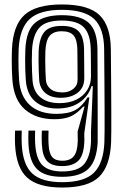

<svg xmlns="http://www.w3.org/2000/svg" viewBox="-20 -830 558 860"><path d="M258.5 10Q150.8 10 101.6 -34.5Q52.5 -79 47.5 -182Q47.2 -189.8 47 -196.8Q46.8 -203.8 46.8 -210.9Q46.8 -218 47 -226.4Q47.2 -234.8 47.5 -245H77.5Q77.2 -234.5 77 -226.1Q76.8 -217.8 76.8 -210.6Q76.8 -203.5 77 -196.8Q77.2 -190 77.5 -182.8Q82.2 -92.5 124.2 -53.2Q166.2 -14 258.5 -14Q357.5 -14 400.4 -56Q443.2 -98 447.5 -191Q448.2 -208.8 448.5 -246.4Q448.8 -284 448.5 -338.5Q448.2 -393 447.8 -461.4Q447.2 -529.8 446.5 -608.8Q445.8 -702.5 402.4 -744.2Q359 -786 256.5 -786Q157.8 -786 112.8 -744.6Q67.8 -703.2 63.5 -608.2Q62.8 -588.5 62.6 -565.2Q62.5 -542 63.2 -517.9Q64 -493.8 65.5 -471.5Q71 -397.8 114.1 -358.9Q157.2 -320 232.5 -320Q285.8 -320 317 -336.9Q348.2 -353.8 372.2 -393.8H380.2L357.5 -233.2Q357.5 -228.8 357.6 -221.4Q357.8 -214 357.9 -206.9Q358 -199.8 357.8 -196Q355.2 -134 330.8 -110Q306.2 -86 258.5 -86Q212.5 -86 191.5 -107.9Q170.5 -129.8 167.8 -180.2Q167.5 -187.5 167.1 -194.2Q166.8 -201 166.8 -208.2Q166.8 -215.5 166.9 -224.5Q167 -233.5 167.5 -245H197.5Q197 -232.8 196.9 -223.9Q196.8 -215 196.8 -207.9Q196.8 -200.8 197.1 -194.4Q197.5 -188 197.8 -180.8Q199.8 -143 214 -126.5Q228.2 -110 258.5 -110Q294.2 -110 310.5 -130.1Q326.8 -150.2 328.2 -196.5Q328.5 -201.5 328.2 -209.9Q328 -218.2 327.9 -227Q327.8 -235.8 327.8 -241.2L358.8 -352.5H352.8Q323.8 -320.2 295.2 -308.1Q266.8 -296 223.5 -296Q143 -296 92.6 -339Q42.2 -382 35.5 -471.5Q34 -493 33.2 -516.9Q32.5 -540.8 32.6 -564.5Q32.8 -588.2 33.5 -609Q38.2 -716.8 90 -763.4Q141.8 -810 256.5 -810Q377 -810 426.2 -761.9Q475.5 -713.8 476.5 -609Q477.2 -524.8 477.8 -455Q478.2 -385.2 478.5 -331.6Q478.8 -278 478.5 -242.1Q478.2 -206.2 477.5 -190Q472.8 -86.2 424 -38.1Q375.2 10 258.5 10ZM258.5 -38Q181 -38 146.2 -72.2Q111.5 -106.5 107.5 -184.5Q107 -194.5 106.9 -202.5Q106.8 -210.5 106.9 -220.2Q107 -230 107.5 -245H137.5Q137.2 -236.8 137 -228.8Q136.8 -220.8 136.8 -213.1Q136.8 -205.5 137 -198Q137.2 -190.5 137.8 -183.2Q142 -117.5 170.4 -89.8Q198.8 -62 258.5 -62Q329.2 -62 356.9 -95.1Q384.5 -128.2 387.5 -194.2Q388 -201 387.6 -216.4Q387.2 -231.8 387.5 -239.2L395.8 -444.2H389.8Q377 -400.5 337.6 -372.2Q298.2 -344 235.8 -344Q174.5 -344 137.4 -375.8Q100.2 -407.5 95.5 -471.5Q94 -493 93.2 -517Q92.5 -541 92.6 -564.5Q92.8 -588 93.5 -607.5Q97.2 -694.8 137.9 -728.4Q178.5 -762 256.5 -762Q341.8 -762 378.9 -726.4Q416 -690.8 416.5 -608.5Q416.8 -575.2 416.9 -529.1Q417 -483 417.2 -433.2Q417.5 -383.5 417.5 -338.1Q417.5 -292.8 417.5 -259.9Q417.5 -227 417.5 -215.8Q417.5 -211.8 417.5 -208Q417.5 -204.2 417.6 -200.5Q417.8 -196.8 417.5 -192.8Q413 -110 376.1 -74Q339.2 -38 258.5 -38ZM246.2 -368Q290.8 -368 322.4 -383.9Q354 -399.8 370.8 -426.8Q387.5 -453.8 387.5 -486.8Q387.5 -520.2 387.2 -554.6Q387 -589 386.5 -608.2Q385 -676.5 356 -707.2Q327 -738 256.5 -738Q183.5 -738 155 -704.5Q126.5 -671 123.5 -604.2Q122.5 -580.8 122.5 -557.6Q122.5 -534.5 123.4 -512.8Q124.2 -491 125.5 -471.5Q129.2 -420.2 161 -394.1Q192.8 -368 246.2 -368ZM252 -392Q208 -392 183.1 -413.4Q158.2 -434.8 155.5 -471.8Q154.2 -488.8 153.5 -512.6Q152.8 -536.5 152.6 -560.5Q152.5 -584.5 153.2 -601.2Q155.8 -659.5 178.6 -686.8Q201.5 -714 256.5 -714Q309.5 -714 332.5 -689.4Q355.5 -664.8 356.5 -608Q357 -575.8 357.2 -539Q357.5 -502.2 357.5 -480.2Q357.5 -437.8 328.2 -414.9Q299 -392 252 -392ZM260.5 -416Q288 -416 307.8 -431.5Q327.5 -447 327.5 -473Q327.5 -497.2 327.2 -535.5Q327 -573.8 326.5 -607.8Q325.8 -651.8 309.8 -670.9Q293.8 -690 256.5 -690Q219.2 -690 202.2 -669.2Q185.2 -648.5 183.2 -600.2Q182.5 -583 182.6 -559.2Q182.8 -535.5 183.5 -512Q184.2 -488.5 185.5 -471.8Q187.2 -448.2 205.6 -432.1Q224 -416 260.5 -416Z"/></svg>

Font: Big Shoulders Inline Text Thin Black
Style: Regular
Weight: 900
Version: Version 2.002